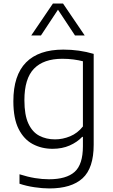

<svg xmlns="http://www.w3.org/2000/svg" viewBox="-20 -828 632 1078"><path d="M257 230Q218.5 230 173.2 223.2Q128 216.5 89.5 203.5V150.5Q135 165 176 171.8Q217 178.5 255 178.5Q352.5 178.5 399 137Q445.5 95.5 445.5 -7V-59.5H441.5Q413 -29.5 370.8 -11Q328.5 7.5 275 7.5Q214 7.5 164 -19Q114 -45.5 84.5 -104Q55 -162.5 55 -259.5Q55 -405.5 126.2 -477.5Q197.5 -549.5 335.5 -549.5Q425 -549.5 506 -525.5V-15.5Q506 116 443.5 173Q381 230 257 230ZM289 -45.5Q332 -45.5 373.8 -62.8Q415.5 -80 445.5 -118V-484Q423 -490 393.2 -494Q363.5 -498 330 -498Q225 -498 171 -442.5Q117 -387 117 -265.5Q117 -182 139.5 -134Q162 -86 200.8 -65.8Q239.5 -45.5 289 -45.5ZM155.5 -629 277 -808H334L455.5 -629H401L305.5 -773.5L210 -629Z"/></svg>

Font: Encode Sans SemiExpanded SemiExpanded Light
Style: Regular
Weight: 300
Width: 6
Designer: Multiple Designers
Foundry: Impallari Type
Version: Version 3.000; ttfautohint (v1.8.3) -l 8 -r 50 -G 200 -x 14 